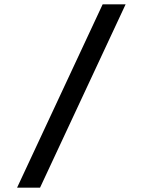

<svg xmlns="http://www.w3.org/2000/svg" viewBox="-20 -732 656 882"><path d="M58.5 130 451.5 -712H557L164 130Z"/></svg>

Font: Overpass Mono Light SemiBold
Style: Regular
Weight: 600
Monospace: yes
Version: Version 4.000